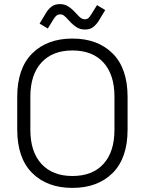

<svg xmlns="http://www.w3.org/2000/svg" viewBox="-20 -902 706 936"><path d="M64 -271V-429Q64 -569 137 -641.5Q210 -714 333 -714Q456 -714 529 -641.5Q602 -569 602 -429V-271Q602 -131 529 -58.5Q456 14 333 14Q210 14 137 -58.5Q64 -131 64 -271ZM538 -269V-431Q538 -538 484.5 -597Q431 -656 333 -656Q236 -656 182 -597Q128 -538 128 -431V-269Q128 -162 182 -103Q236 -44 333 -44Q431 -44 484.5 -103Q538 -162 538 -269ZM213 -763 173 -787 205 -840Q215 -857 231 -869.5Q247 -882 272 -882Q295 -882 313 -870.5Q331 -859 351 -837Q365 -821 374 -814.5Q383 -808 393 -808Q404 -808 410.5 -813.5Q417 -819 423 -829L453 -877L493 -853L461 -800Q451 -784 435.5 -771Q420 -758 394 -758Q371 -758 353 -769.5Q335 -781 315 -803Q301 -819 292.5 -825.5Q284 -832 273 -832Q263 -832 255.5 -826Q248 -820 242 -810Z"/></svg>

Font: Space 7353
Style: Regular
Weight: 400
Designer: Christine Claussen + Ruben Lyon  (Space 7353)
Version: Version 1.000;FEAKit 1.0